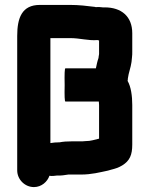

<svg xmlns="http://www.w3.org/2000/svg" viewBox="-20 -700 608 781"><path d="M406 -670H398C390 -671 381 -672 371 -671C370 -671 368 -671 366 -672C334 -676 301 -680 265 -680H142C69 -680 50 -627 50 -554V-7C50 30 81 61 118 61C149 61 173 39 181 15C193 17 202 15 212 14C228 15 245 12 258 10H310C352 10 386 1 419 -6L433 -10C449 -14 462 -18 477 -27C508 -46 518 -70 518 -112V-273C518 -309 513 -347 499 -371C500 -374 500 -377 500 -380C503 -404 512 -425 515 -448L517 -468C518 -475 518 -482 518 -489V-565C518 -633 474 -670 406 -670ZM383 -273V-136C364 -132 351 -126 327 -126C318 -125 313 -125 310 -125H271C253 -125 237 -124 222 -121H219C208 -121 196 -120 185 -118V-545H265C306 -545 338 -534 376 -537C377 -537 378 -537 379 -536H383V-480L381 -468C381 -466 381 -464 380 -462C376 -451 373 -436 370 -422H246C243 -422 242 -399 243 -354C242 -309 243 -287 246 -287H382C382 -281 383 -280 383 -273Z"/></svg>

Font: Electronic
Style: UltThk
Weight: 900
Version: Version 1.011